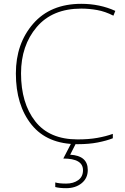

<svg xmlns="http://www.w3.org/2000/svg" viewBox="-20 -744 654 1004"><path d="M405 -699Q446 -699 488 -691.5Q530 -684 573 -662L583 -687Q502 -724 405 -724Q244 -724 153.5 -620Q63 -516 63 -360Q63 -194 145 -92Q227 10 386 10Q445 10 491 1Q537 -8 570 -21V-44Q534 -31 489 -23Q444 -15 386 -15Q238 -15 164 -110Q90 -205 90 -360Q90 -506 172 -602.5Q254 -699 405 -699ZM439 145Q439 70 347 65L380 0H355L311 85Q414 85 414 146Q414 180 389 198Q364 216 326 216Q289 216 269 210V234Q291 240 326 240Q375 240 407 214Q439 188 439 145Z"/></svg>

Font: Noto Sans UI Thin
Style: Regular
Weight: 250
Designer: Monotype Design Team
Foundry: Monotype Imaging Inc.
Version: Version 1.901